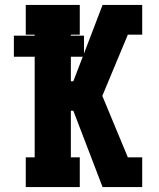

<svg xmlns="http://www.w3.org/2000/svg" viewBox="-20 -755 640 775"><path d="M84 0V-120H120V-526H36V-611H120V-615H84V-735H302V-615H266V-611H319V-539L394 -735H554V-615H496L393 -368L496 -120H554V0H394L276 -308H266V-120H302V0ZM266 -427H276L314 -526H266Z"/></svg>

Font: Iosevka Slab Heavy Extended
Style: Regular
Weight: 900
Width: 7
Monospace: yes
Designer: Belleve Invis
Foundry: Belleve Invis
Version: Version 11.1.0; ttfautohint (v1.8.3)